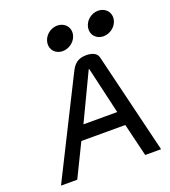

<svg xmlns="http://www.w3.org/2000/svg" viewBox="-140 -875 867 977"><g transform="rotate(-20 293.5 -386.0)"><path d="M486 -640C524 -640 559 -669 564 -706C569 -743 541 -772 503 -772C465 -772 431 -743 426 -706C421 -669 448 -640 486 -640ZM265 -640C303 -640 338 -669 343 -706C348 -743 320 -772 282 -772C244 -772 210 -743 205 -706C200 -669 227 -640 265 -640ZM432 -545C426 -570 400 -580 368 -580C306 -579 293 -539 278 -511L22 0H110L197 -178H435L478 0H564ZM357 -508H360L419 -254H236Z"/></g></svg>

Font: Charger
Style: BdIt
Weight: 400
Designer: Jasper
Foundry: Cannot Into Space Fonts
Version: Version 0.98